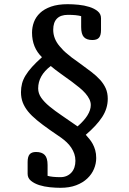

<svg xmlns="http://www.w3.org/2000/svg" viewBox="-20 -729 614 916"><path d="M151.9 -3.9Q179.7 -3.9 193.4 10.3Q207 24.4 207 58.1V109.9Q229 116.2 268.1 116.2Q284.7 116.2 298.1 110.4Q311.5 104.5 320.8 94.2Q330.1 84 335 69.6Q339.8 55.2 339.8 38.1Q339.8 20.5 334.5 4.9Q329.1 -10.7 319.8 -24.7Q310.5 -38.6 298.1 -50.3Q285.6 -62 272 -71.8L216.8 -109.9Q182.1 -134.3 156.5 -155.3Q130.9 -176.3 114 -197Q97.2 -217.8 88.6 -240Q80.1 -262.2 80.1 -289.1Q80.1 -311 85.2 -330.6Q90.3 -350.1 102.3 -369.6Q114.3 -389.2 133.3 -410.2Q152.3 -431.2 180.2 -456.1Q132.8 -502 132.8 -573.2Q132.8 -599.1 141.8 -623.5Q150.9 -647.9 170.9 -667Q190.9 -686 223.6 -697.5Q256.3 -709 303.2 -709Q326.7 -709 354.5 -706.3Q382.3 -703.6 406.2 -696Q430.2 -688.5 446 -675.5Q461.9 -662.6 461.9 -642.1V-585.9Q461.9 -560.5 452.4 -549.3Q442.9 -538.1 420.9 -538.1Q393.1 -538.1 380.1 -552.2Q367.2 -566.4 367.2 -600.1V-651.9Q345.2 -658.2 304.2 -658.2Q269 -658.2 251.5 -640.1Q233.9 -622.1 233.9 -586.9Q233.9 -544.9 263.7 -509.3L282.7 -488.3Q285.6 -484.9 292.7 -479Q299.8 -473.1 307.4 -466.8Q314.9 -460.4 322 -454.8Q329.1 -449.2 332.5 -447.3L360.8 -426.8Q391.1 -404.8 415.8 -386Q440.4 -367.2 457.8 -347.9Q475.1 -328.6 484.6 -307.1Q494.1 -285.6 494.1 -257.8Q494.1 -211.4 467.3 -170.4Q440.4 -129.4 389.2 -85.9Q397.5 -76.7 406.2 -66.2Q415 -55.7 422.4 -42.2Q429.7 -28.8 434.3 -12.5Q439 3.9 439 24.9Q439 51.3 428.5 76.7Q418 102.1 396.7 122.3Q375.5 142.6 343.5 154.8Q311.5 167 268.1 167Q245.1 167 218 164.3Q190.9 161.6 167.2 154.1Q143.6 146.5 127.7 133.5Q111.8 120.6 111.8 100.1V43.9Q111.8 18.6 121.3 7.3Q130.9 -3.9 151.9 -3.9ZM222.2 -414.1Q162.1 -368.7 162.1 -307.1Q162.1 -283.7 176.5 -262.9Q190.9 -242.2 216.3 -221.2Q241.7 -200.2 276.1 -177Q310.5 -153.8 350.1 -126Q413.1 -180.7 413.1 -228Q413.1 -242.2 406.2 -256.1Q399.4 -270 387.5 -283.7Q375.5 -297.4 358.9 -311Q342.3 -324.7 323.2 -338.9L271 -376.5Q255.9 -387.2 243.9 -396.5Q231.9 -405.8 222.2 -414.1Z"/></svg>

Font: Marmelad
Style: Regular
Weight: 400
Designer: Manvel Shmavonyan
Foundry: Cyreal (www.cyreal.org)
Version: Version 1.000